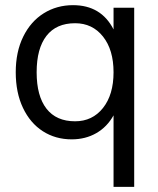

<svg xmlns="http://www.w3.org/2000/svg" viewBox="-20 -530 613 744"><path d="M420 -500H500V194H420V-83Q395 -38 353 -14Q311 10 258 10Q195 10 146 -21.5Q97 -53 69 -112Q41 -171 41 -250Q41 -329 70 -388Q99 -447 149.5 -478.5Q200 -510 263 -510Q372 -510 420 -416ZM420 -250Q420 -337 379 -388.5Q338 -440 271 -440Q198 -440 160 -391Q122 -342 122 -250Q122 -158 160 -109Q198 -60 271 -60Q338 -60 379 -111.5Q420 -163 420 -250Z"/></svg>

Font: CBA Beacon Sans
Style: Regular
Weight: 400
Designer: Wei Huang
Foundry: Wei Huang
Version: Version 1.002